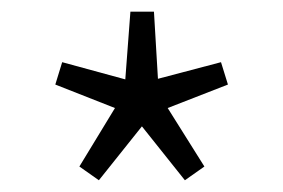

<svg xmlns="http://www.w3.org/2000/svg" viewBox="-20 -809 482 327"><path d="M148.4 -502 115.2 -525.4 175.8 -625 74.2 -665 85.9 -703.1 193.4 -673.8 202.1 -789.1H242.2L249 -674.8L356.4 -703.1L368.2 -665L265.6 -625L328.1 -525.4L294.9 -502L221.7 -593.8Z"/></svg>

Font: Taipei Sans TC Beta Light
Style: Regular
Weight: 300
Designer: JT Foundry
Foundry: JT Foundry
Version: Version 1.000